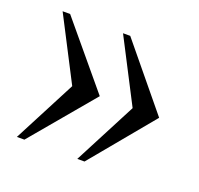

<svg xmlns="http://www.w3.org/2000/svg" viewBox="-83 -503 619 598"><g transform="rotate(20 226.0 -204.5)"><path d="M424.8 -204.1 252.9 3.4H229L336.9 -204.1L229 -413.1H252.9ZM228 -204.1 53.7 3.4H28.8L136.7 -204.1L28.8 -413.1H53.7Z"/></g></svg>

Font: Scheherazade New Rohingya
Style: Regular
Weight: 400
Designer: SIL International
Foundry: SIL International
Version: Version 3.000 ; LngRng